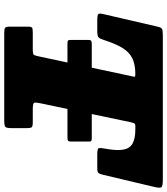

<svg xmlns="http://www.w3.org/2000/svg" viewBox="39 -829 790 908"><g transform="rotate(90 434.0 -375.0)"><path d="M188.5 -414Q177.5 -414 173.2 -411.2Q169 -408.5 169 -400V-314Q169 -304.5 171.5 -301.8Q174 -299 187 -299H629.5Q643.5 -299 646.5 -302.8Q649.5 -306.5 649.5 -315.5V-400Q649.5 -409 646.5 -411.5Q643.5 -414 631 -414ZM106 -29Q106 -9 111 -4.5Q116 0 135.5 0H549.5Q574.5 0 580.2 -5.5Q586 -11 586 -36.5V-106Q586 -125.5 581.5 -130.2Q577 -135 558.5 -135H494.5Q466 -135 465.2 -144Q464.5 -153 469 -174L558.5 -600.5Q560.5 -608.5 563 -614.2Q565.5 -620 576 -620H592Q635.5 -620 659 -606.8Q682.5 -593.5 687.8 -562.2Q693 -531 683 -477Q679 -456.5 680.2 -448.2Q681.5 -440 710.5 -440H775.5Q793.5 -440 798 -445.5Q802.5 -451 806 -465L864 -709.5Q871 -738 864.8 -744Q858.5 -750 830 -750H145Q122 -750 115.8 -745.5Q109.5 -741 105.5 -723L47.5 -472.5Q42 -450 46.2 -445Q50.5 -440 79 -440H128Q151 -440 157.2 -446.5Q163.5 -453 169.5 -472.5Q187 -527 206.8 -559.2Q226.5 -591.5 255.8 -605.8Q285 -620 331 -620H332Q336.5 -620 340.2 -619Q344 -618 343 -614.5L247 -165Q243 -146.5 239.8 -140.8Q236.5 -135 213.5 -135H134.5Q116.5 -135 111.2 -131.8Q106 -128.5 106 -111Z"/></g></svg>

Font: Besley Black
Style: Italic
Weight: 900
Italic angle: -13°
Designer: Owen Earl
Foundry: indestructible type*
Version: Version 2.001